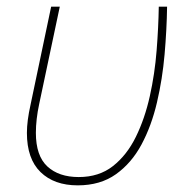

<svg xmlns="http://www.w3.org/2000/svg" viewBox="-20 -548 571 578"><path d="M214 10Q143 10 102 -30Q61 -70 61 -148Q61 -184 72 -233L134 -528H160L98 -235Q93 -212 90.5 -190Q88 -168 88 -148Q88 -79 122.5 -47Q157 -15 217 -15Q278 -15 320 -48Q362 -81 389 -136Q416 -191 431 -258.5Q446 -326 451.5 -396Q457 -466 458 -528H483Q482 -459 475.5 -384.5Q469 -310 452.5 -239.5Q436 -169 406 -113Q376 -57 329 -23.5Q282 10 214 10Z"/></svg>

Font: Noto Sans Disp Thin
Style: Italic
Weight: 100
Italic angle: -12°
Designer: Monotype Design Team
Foundry: Monotype Imaging Inc.
Version: Version 2.000;GOOG;noto-source:20170915:90ef993387c0